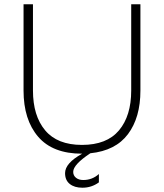

<svg xmlns="http://www.w3.org/2000/svg" viewBox="-20 -708 767 897"><path d="M636 -688V-285Q636 -159 578 -81.5Q520 -4 402 8Q322 61 322 95Q322 112 335 122.5Q348 133 369 133Q411 133 442 105V144Q408 169 365 169Q328 169 306 151.5Q284 134 284 101Q284 54 364 10H363Q226 10 158 -69.5Q90 -149 90 -285V-688H134V-285Q134 -167 191 -99Q248 -31 363 -31Q479 -31 536 -99Q593 -167 593 -285V-688Z"/></svg>

Font: Roundo Light
Style: Regular
Weight: 300
Designer: Namrata Goyal (Gurmukhi), Shiva Nallaperumal (Latin)
Foundry: Indian Type Foundry
Version: Version 1.000;PS 1.0;hotconv 1.0.88;makeotf.lib2.5.647800